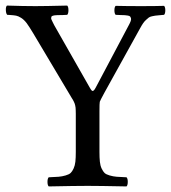

<svg xmlns="http://www.w3.org/2000/svg" viewBox="-20 -667 615 689"><path d="M336.9 -122.1Q336.9 -100.6 338.4 -86.7Q339.8 -72.8 344.7 -62.3Q349.6 -51.8 355.2 -46.4Q360.8 -41 373.5 -37.4Q386.2 -33.7 398.7 -32.7Q411.1 -31.7 434.1 -30.8Q438.5 -26.4 438.5 -14.4Q438.5 -2.4 434.1 2Q334.5 0 294.9 0Q252.4 0 154.8 2Q150.4 -2.4 150.4 -14.4Q150.4 -26.4 154.8 -30.8Q177.7 -31.7 190.2 -32.7Q202.6 -33.7 215.3 -37.4Q228 -41 233.6 -46.4Q239.3 -51.8 244.1 -62.3Q249 -72.8 250.5 -86.7Q252 -100.6 252 -122.1V-258.8Q252 -266.1 251.7 -271.5Q251.5 -276.9 251.2 -280.8Q251 -284.7 249.8 -288.8Q248.5 -293 248 -295.2Q247.6 -297.4 245.1 -302Q242.7 -306.6 241.7 -308.6L236.8 -316.4Q232.9 -323.2 231 -326.2L99.6 -546.9Q85 -571.3 75.7 -584Q65.9 -596.7 55.7 -603Q45.4 -609.4 37.8 -610.8Q30.3 -612.3 14.6 -613.3Q8.8 -613.8 5.9 -613.8Q1.5 -618.2 1 -630.4Q0.5 -642.6 4.9 -647Q64.5 -645 106.9 -645Q141.1 -645 221.2 -647Q225.6 -642.6 225.6 -630.4Q225.6 -618.2 221.2 -613.8Q213.9 -613.3 205.6 -613Q197.3 -612.8 192.4 -612.8Q187.5 -612.8 181.9 -612.5Q176.3 -612.3 173.6 -611.6Q170.9 -610.8 168 -609.9Q165 -608.9 164.6 -606.9Q164.1 -605 163.6 -602.5Q163.1 -600.1 165 -596.2L168.9 -587.9Q170.9 -583 174.8 -576.2L301.3 -354Q306.2 -345.2 309.1 -342.3Q312 -339.4 315.4 -341.6Q318.8 -343.8 323.2 -352.1L441.9 -576.2Q446.8 -585 449 -591.3Q451.2 -597.7 450 -601.6Q448.7 -605.5 447 -607.7Q445.3 -609.9 439 -611.1Q432.6 -612.3 428 -612.5Q423.3 -612.8 412.6 -613Q401.9 -613.3 395 -613.8Q390.6 -618.2 390.6 -629.9Q390.6 -641.6 395 -646Q435.1 -645 485.8 -645Q539.1 -645 568.8 -646Q573.2 -641.6 573.2 -629.9Q573.2 -618.2 568.8 -613.8L551.8 -612.3Q540.5 -611.3 536.9 -610.8Q533.2 -610.4 525.4 -608.6Q517.6 -606.9 513.9 -604Q510.3 -601.1 504.4 -595.9Q498.5 -590.8 493.2 -583Q488.8 -576.7 482.4 -564.9L354.5 -334Q339.4 -306.2 338.1 -301.8Q336.9 -297.4 336.9 -267.6Z"/></svg>

Font: Linux Libertine G
Style: Regular
Weight: 400
Designer: Philipp H. Poll
Foundry: Philipp H. Poll
Version: Version 4.7.5